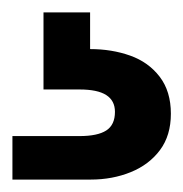

<svg xmlns="http://www.w3.org/2000/svg" viewBox="-20 -27 295 309"><path d="M0 262V192H108Q137 192 151 183Q165 174 165 153Q165 135 151 126Q137 117 108 117H50V-7H125V52Q160 52 189.5 62.5Q219 73 237 96.5Q255 120 255 156Q255 191 237.5 214.5Q220 238 190.5 250Q161 262 126 262Z"/></svg>

Font: DM Sans 9pt
Style: Semibold
Weight: 600
Designer: Colophon Foundry, Jonny Pinhorn
Foundry: Colophon Foundry
Version: Version 4.004;gftools[0.9.30]